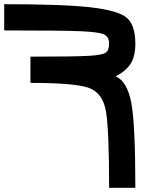

<svg xmlns="http://www.w3.org/2000/svg" viewBox="-20 -895 790 915"><path d="M125 -625Q335.9 -625 402.3 -628.9Q468.8 -632.8 484.4 -644.5Q500 -656.2 500 -687.5Q500 -718.8 476.6 -730.5Q453.1 -742.2 367.2 -746.1Q281.2 -750 0 -750V-875Q289.1 -875 418 -859.4Q546.9 -843.8 585.9 -808.6Q625 -773.4 625 -687.5Q625 -625 601.6 -589.8Q578.1 -554.7 531.2 -531.2Q585.9 -507.8 605.5 -406.2Q625 -304.7 625 0H500Q500 -281.2 484.4 -367.2Q468.8 -453.1 402.3 -476.6Q335.9 -500 125 -500Z"/></svg>

Font: CraftyPE
Style: Regular
Weight: 400
Designer: Erek Butcher
Foundry: Haunted Coop
Version: Version 0.018;April 4, 2024;FontCreator 15.0.0.2962 64-bit